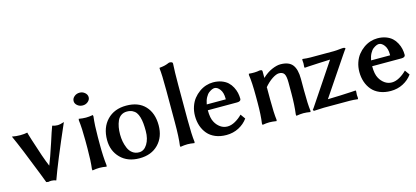

<svg xmlns="http://www.w3.org/2000/svg" viewBox="-59 -1135 3444 1588"><g transform="rotate(-15 1663.5 -341.0)"><path d="M203.1 2.9 185.1 0Q180.2 -13.2 169.9 -39.8Q159.7 -66.4 154.8 -79.1Q60.5 -321.3 7.8 -437Q43.9 -430.2 78.1 -430.2Q113.3 -430.2 139.2 -436Q141.1 -427.2 144.5 -416Q147.9 -404.8 152.1 -391.1Q156.2 -377.4 158.2 -371.1Q212.4 -198.2 244.1 -125Q265.1 -174.3 309.1 -308.1Q336.4 -395 353 -438Q376 -430.2 397 -430.2Q420.4 -430.2 454.1 -441.9Q318.8 -132.8 269 7.8Q246.1 0 229 0Q212.9 0 203.1 2.9Z M576.7 -587.9Q576.7 -610.4 595.9 -626.7Q615.2 -643.1 641.6 -643.1Q667.5 -643.1 686.5 -626.7Q705.6 -610.4 705.6 -587.9Q705.6 -566.4 686.5 -550.3Q667.5 -534.2 641.6 -534.2Q615.2 -534.2 595.9 -550.3Q576.7 -566.4 576.7 -587.9ZM586.4 -181.2V-249Q586.4 -355.5 577.6 -423.8L579.6 -436Q613.8 -430.2 640.6 -430.2Q666.5 -430.2 700.7 -436L702.6 -423.8Q693.4 -347.7 693.4 -249V-181.2Q693.4 -82 702.6 -5.9L700.7 5.9Q666.5 0 640.6 0Q613.8 0 579.6 5.9L577.6 -5.9Q586.4 -74.2 586.4 -181.2Z M760.7 -205.1Q760.7 -312 822.3 -376Q883.8 -439.9 986.3 -439.9Q1090.8 -439.9 1147.7 -378.9Q1204.6 -317.9 1204.6 -213.9Q1204.6 -114.3 1144.5 -52.2Q1084.5 9.8 982.4 9.8Q880.9 9.8 820.8 -51.3Q760.7 -112.3 760.7 -205.1ZM979.5 -391.1Q950.7 -391.1 929.7 -376.7Q908.7 -362.3 897.7 -337.4Q886.7 -312.5 881.6 -283.9Q876.5 -255.4 876.5 -222.2Q876.5 -191.4 881.8 -162.1Q887.2 -132.8 899.4 -103.8Q911.6 -74.7 935.3 -56.9Q959 -39.1 991.7 -39.1Q1034.2 -39.1 1061.8 -83.7Q1089.4 -128.4 1089.4 -195.8Q1089.4 -232.9 1086.7 -261Q1084 -289.1 1076.7 -314.5Q1069.3 -339.8 1057.4 -356Q1045.4 -372.1 1025.9 -381.6Q1006.3 -391.1 979.5 -391.1Z M1340.3 -201.2V-475.1Q1340.3 -615.2 1333.5 -664.1L1335.4 -670.9Q1342.3 -671.4 1348.4 -672.1Q1354.5 -672.9 1359.1 -673.6Q1363.8 -674.3 1369.1 -675.3Q1374.5 -676.3 1377.9 -677Q1381.3 -677.7 1386.2 -679.2Q1391.1 -680.7 1393.6 -681.4Q1396 -682.1 1400.9 -683.8Q1405.8 -685.5 1407.5 -686.3Q1409.2 -687 1414.8 -689.2Q1420.4 -691.4 1422.4 -691.9Q1451.7 -691.9 1451.7 -676.8Q1447.3 -607.9 1447.3 -493.2V-200.2Q1447.3 -65.4 1455.6 -5.9L1453.6 5.9Q1419.4 0 1393.6 0Q1366.7 0 1332.5 5.9L1330.6 -5.9Q1340.3 -72.3 1340.3 -201.2Z M1633.3 -276.9H1796.4V-285.2Q1796.4 -334.5 1775.1 -362.8Q1753.9 -391.1 1729.5 -391.1Q1720.2 -391.1 1708 -386.2Q1695.8 -381.3 1680.7 -370.1Q1665.5 -358.9 1652.3 -334.5Q1639.2 -310.1 1633.3 -276.9ZM1881.3 -123 1910.6 -82Q1880.4 -40 1832.5 -15.1Q1784.7 9.8 1726.6 9.8Q1674.3 9.8 1633.3 -7.3Q1592.3 -24.4 1566.7 -54.7Q1541 -85 1527.8 -124Q1514.6 -163.1 1514.6 -209Q1514.6 -251.5 1527.3 -289.1Q1540 -326.7 1561.5 -353.8Q1583 -380.9 1610.6 -400.6Q1638.2 -420.4 1668.7 -430.2Q1699.2 -439.9 1729.5 -439.9Q1770 -439.9 1802.2 -428Q1834.5 -416 1855 -397Q1875.5 -377.9 1888.9 -352.3Q1902.3 -326.7 1908 -301.3Q1913.6 -275.9 1913.6 -249Q1913.6 -239.3 1904.8 -233.6Q1896 -228 1881.3 -228H1629.4Q1629.4 -159.7 1649.4 -125Q1665.5 -94.7 1692.6 -75.4Q1719.7 -56.2 1753.4 -56.2Q1785.2 -56.2 1819.6 -75.4Q1854 -94.7 1881.3 -123Z M2276.4 -371.1Q2252.9 -371.1 2217.3 -347.7Q2181.6 -324.2 2146.5 -282.2L2150.4 -285.2V-181.2Q2150.4 -62 2158.2 -5.9L2156.2 5.9Q2120.1 0 2095.2 0Q2069.8 0 2035.6 5.9L2033.2 -5.9Q2043.5 -75.7 2043.5 -181.2V-233.9Q2043.5 -358.9 2033.2 -421.9L2035.6 -432.1Q2087.9 -426.8 2127.4 -435.1Q2141.6 -435.1 2146 -432.1Q2150.4 -429.2 2150.4 -419.9V-365.2Q2190.4 -403.3 2232.9 -421.6Q2275.4 -439.9 2306.6 -439.9Q2378.9 -439.9 2409.7 -400.6Q2440.4 -361.3 2440.4 -279.8V-181.2Q2440.4 -62 2448.2 -5.9L2446.3 5.9Q2411.6 0 2386.2 0Q2359.9 0 2325.2 5.9L2323.2 -5.9Q2333.5 -85.4 2333.5 -181.2V-276.9Q2333.5 -331.5 2320.6 -351.3Q2307.6 -371.1 2276.4 -371.1Z M2762.2 -430.2Q2783.2 -430.2 2826.2 -435.1Q2832 -436 2842.3 -436Q2861.3 -436 2861.3 -425.8Q2855.5 -419.9 2829.1 -380.9Q2697.8 -187.5 2612.3 -59.1Q2663.1 -60.1 2723.1 -62.7Q2783.2 -65.4 2818.4 -67.4L2853 -69.8L2855 -61Q2853 -45.4 2853 -30.8Q2853 -22.9 2854 -18.1Q2854 -16.6 2854.5 -12Q2855 -7.3 2855 -4.9L2853 4.9Q2813 0 2784.2 0H2563L2476.1 3.9L2468.3 -5.9Q2478 -16.6 2492.2 -39.1Q2528.3 -93.8 2603.5 -205.3Q2678.7 -316.9 2714.4 -371.1Q2668.9 -369.6 2614 -366.9Q2559.1 -364.3 2526.4 -362.3L2494.1 -359.9L2492.2 -369.1Q2494.1 -384.8 2494.1 -398.9Q2494.1 -407.2 2493.2 -412.1Q2493.2 -413.6 2492.7 -418Q2492.2 -422.4 2492.2 -424.8L2494.1 -435.1Q2534.2 -430.2 2563 -430.2Z M3040.5 -276.9H3203.6V-285.2Q3203.6 -334.5 3182.4 -362.8Q3161.1 -391.1 3136.7 -391.1Q3127.4 -391.1 3115.2 -386.2Q3103 -381.3 3087.9 -370.1Q3072.8 -358.9 3059.6 -334.5Q3046.4 -310.1 3040.5 -276.9ZM3288.6 -123 3317.9 -82Q3287.6 -40 3239.7 -15.1Q3191.9 9.8 3133.8 9.8Q3081.5 9.8 3040.5 -7.3Q2999.5 -24.4 2973.9 -54.7Q2948.2 -85 2935.1 -124Q2921.9 -163.1 2921.9 -209Q2921.9 -251.5 2934.6 -289.1Q2947.3 -326.7 2968.8 -353.8Q2990.2 -380.9 3017.8 -400.6Q3045.4 -420.4 3075.9 -430.2Q3106.4 -439.9 3136.7 -439.9Q3177.2 -439.9 3209.5 -428Q3241.7 -416 3262.2 -397Q3282.7 -377.9 3296.1 -352.3Q3309.6 -326.7 3315.2 -301.3Q3320.8 -275.9 3320.8 -249Q3320.8 -239.3 3312 -233.6Q3303.2 -228 3288.6 -228H3036.6Q3036.6 -159.7 3056.6 -125Q3072.8 -94.7 3099.9 -75.4Q3127 -56.2 3160.6 -56.2Q3192.4 -56.2 3226.8 -75.4Q3261.2 -94.7 3288.6 -123Z"/></g></svg>

Font: Linear Smooth
Style: Bold
Weight: 700
Designer: Philipp H. Poll, Flanker
Foundry: Philipp H. Poll, reworked by Flanker
Version: Version 1.061 | FøM Fix